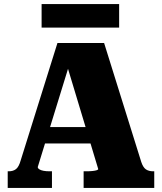

<svg xmlns="http://www.w3.org/2000/svg" viewBox="-20 -926 798 946"><path d="M177 -300H448L453 -219H173ZM297 -647 325 -619 166 -103Q166 -97 173.5 -92Q181 -87 194 -84.5Q207 -82 225 -82H236V0H18V-82H23Q45 -82 59 -93Q73 -104 82 -136L263 -714H493L676 -128Q685 -101 699 -91.5Q713 -82 735 -82H740V0H392V-82H405Q423 -82 436.5 -83.5Q450 -85 457 -87.5Q464 -90 464 -93ZM185 -906H567V-790H185Z"/></svg>

Font: Roboto Serif 20pt ExtraBold
Style: Regular
Weight: 800
Version: Version 1.008